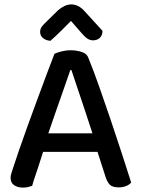

<svg xmlns="http://www.w3.org/2000/svg" viewBox="-20 -842 641 871"><path d="M304 -524H299Q286 -485 267.5 -433.5Q249 -382 230 -326.5Q211 -271 194 -222L185 -182Q179 -164 171 -139Q163 -114 154.5 -87.5Q146 -61 138 -38Q130 -15 126 1Q117 4 107.5 6.5Q98 9 84 9Q60 9 44 -2Q28 -13 28 -35Q28 -45 31.5 -55.5Q35 -66 39 -79Q50 -113 67 -162.5Q84 -212 105 -270Q126 -328 148 -387.5Q170 -447 190.5 -502Q211 -557 227 -598Q237 -603 258 -608.5Q279 -614 300 -614Q328 -614 351.5 -606Q375 -598 381 -579Q404 -523 429.5 -450.5Q455 -378 481.5 -300Q508 -222 532 -148Q556 -74 575 -14Q567 -4 552 2Q537 8 519 8Q492 8 480 -2.5Q468 -13 460 -36L413 -182L402 -229Q384 -285 365.5 -340.5Q347 -396 331 -443.5Q315 -491 304 -524ZM137 -153 174 -237H438L455 -153ZM302 -747Q284 -729 260 -705Q236 -681 209 -657Q189 -658 175.5 -669Q162 -680 162 -697Q162 -711 170 -721.5Q178 -732 193 -746L244 -796Q275 -822 303 -822Q336 -822 363 -792L445 -702Q445 -682 433 -670.5Q421 -659 402 -659Q389 -659 377 -666.5Q365 -674 349 -693Z"/></svg>

Font: Baloo Bhaijaan 2 Medium
Style: Regular
Weight: 500
Designer: Sanskriti Dholi, Noopur Datye and Ek Type
Foundry: Ek Type
Version: Version 1.701